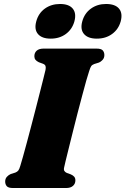

<svg xmlns="http://www.w3.org/2000/svg" viewBox="-20 -944 630 964"><path d="M302.5 -105.5Q299 -92.5 303 -86Q307 -79.5 315 -76L335.5 -68.5Q347 -63.5 352.8 -56.5Q358.5 -49.5 358.5 -38.5Q358.5 -21.5 346.5 -10.8Q334.5 0 312 0H45.5Q22 0 14 -9.2Q6 -18.5 6 -32.5Q6 -47 14.8 -56.5Q23.5 -66 34.5 -70.5L57 -77.5Q67 -81.5 72 -88Q77 -94.5 82 -111.5Q87 -127.5 95.5 -157.8Q104 -188 114.5 -227.2Q125 -266.5 136.5 -310.2Q148 -354 159.2 -397.5Q170.5 -441 180.2 -479.8Q190 -518.5 197.5 -548.2Q205 -578 208.5 -593Q211 -605 208.5 -612.5Q206 -620 195.5 -624L175 -631.5Q163.5 -637 158 -644Q152.5 -651 152.5 -661.5Q152.5 -679 164.2 -689.5Q176 -700 199 -700H464.5Q488 -700 496 -690.8Q504 -681.5 504 -667.5Q504 -653.5 495.5 -643.8Q487 -634 475.5 -629.5L453 -622.5Q442.5 -618.5 438 -612Q433.5 -605.5 428 -588Q422.5 -572 413.2 -539.5Q404 -507 392.8 -464.5Q381.5 -422 369.2 -375Q357 -328 345.8 -282.5Q334.5 -237 325 -199Q315.5 -161 309.5 -136Q303.5 -111 302.5 -105.5ZM234.5 -750Q190.5 -750 170.8 -773Q151 -796 162 -836.5Q173 -877.5 205.2 -900.8Q237.5 -924 281.5 -924Q326 -924 345.2 -900.8Q364.5 -877.5 353.5 -836.5Q342.5 -797 310.8 -773.5Q279 -750 234.5 -750ZM466 -750Q422 -750 402 -773Q382 -796 393 -836.5Q404 -877 436.2 -900.5Q468.5 -924 512.5 -924Q558 -924 577.5 -900.8Q597 -877.5 586 -836.5Q575 -797 543 -773.5Q511 -750 466 -750Z"/></svg>

Font: Fraunces Wonky
Style: Italic
Weight: 900
Italic angle: -16°
Version: Version 1.000;[b76b70a41]